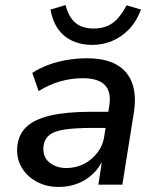

<svg xmlns="http://www.w3.org/2000/svg" viewBox="-20 -732 624 761"><path d="M213 9Q165 9 127 -11Q89 -31 67.5 -65.5Q46 -100 48 -144Q51 -196 83 -227.5Q115 -259 179.5 -274Q244 -289 342 -289H422L412 -225H347Q278 -225 235.5 -218.5Q193 -212 173.5 -195Q154 -178 152 -147Q150 -108 177 -87Q204 -66 243 -66Q280 -66 312 -82Q344 -98 366.5 -127.5Q389 -157 394 -197L413 -312Q422 -367 396 -394.5Q370 -422 308 -422Q264 -422 220.5 -410Q177 -398 133 -371L108 -443Q137 -462 172 -475Q207 -488 246 -494.5Q285 -501 324 -501Q397 -501 441.5 -476Q486 -451 503.5 -403.5Q521 -356 511 -289L465 0H370L386 -106H391Q376 -69 348.5 -43Q321 -17 286.5 -4Q252 9 213 9ZM345 -554Q301 -554 266 -570.5Q231 -587 209.5 -618Q188 -649 180 -694L240 -712Q252 -664 279 -641.5Q306 -619 351 -619Q396 -619 426 -640.5Q456 -662 482 -711L539 -694Q520 -645 490 -614.5Q460 -584 423 -569Q386 -554 345 -554Z"/></svg>

Font: Nunito Sans 10pt SemiBold
Style: Italic
Weight: 600
Italic angle: -9°
Designer: Vernon Adams
Foundry: Vernon Adams
Version: Version 3.101;gftools[0.9.27]